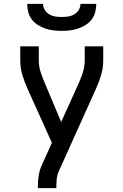

<svg xmlns="http://www.w3.org/2000/svg" viewBox="-20 -760 640 995"><path d="M176 215V208Q176 179 180.5 150Q185 121 197 95L249 -20L124 -297Q108 -332 96.5 -369.5Q85 -407 85 -447V-520H181V-447Q181 -431 183.5 -416Q186 -401 190.5 -386.5Q195 -372 200.5 -358Q206 -344 212 -330L297 -128L389 -331Q401 -358 410 -387Q419 -416 419 -447V-520H515V-447Q515 -407 503.5 -369.5Q492 -332 476 -297L284 129Q276 147 274 167.5Q272 188 272 208V215ZM300 -600Q279 -600 257.5 -602.5Q236 -605 215.5 -612Q195 -619 176.5 -630.5Q158 -642 145 -659Q132 -676 126.5 -697.5Q121 -719 121 -740H203Q203 -723 212 -708.5Q221 -694 235.5 -685.5Q250 -677 266.5 -674.5Q283 -672 300 -672Q317 -672 333.5 -674.5Q350 -677 364.5 -685.5Q379 -694 388 -708.5Q397 -723 397 -740H479Q479 -719 473.5 -697.5Q468 -676 455 -659Q442 -642 423.5 -630.5Q405 -619 384.5 -612Q364 -605 342.5 -602.5Q321 -600 300 -600Z"/></svg>

Font: Iosevka Fixed Curly Md Ex
Style: Regular
Weight: 500
Width: 7
Monospace: yes
Designer: Belleve Invis
Foundry: Belleve Invis
Version: Version 30.1.2